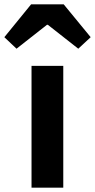

<svg xmlns="http://www.w3.org/2000/svg" viewBox="-66 -863 437 883"><path d="M227 -843H77L-46 -692L10 -639L150 -749H154L294 -639L351 -692ZM225 -560H79V0H225Z"/></svg>

Font: Spoqa Han Sans Neo Bold
Style: Bold
Weight: 700
Designer: [Spoqa Han Sans Neo] Dong-huui Kim  Younghwa Kang  Yujin Lee  [Noto Sans] Ryoko NISHIZUKA  (kana & ideographs); Paul D. 
Foundry: Spoqa (http://www.spoqa-han-sans.com)
Version: Version 1.100;hotconv 1.0.109;makeotfexe 2.5.65596